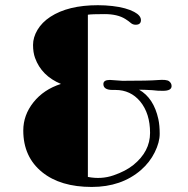

<svg xmlns="http://www.w3.org/2000/svg" viewBox="-20 -720 734 749"><path d="M649.4 -384.3Q649.4 -365.7 615.7 -365.7Q605.5 -365.7 595.2 -366.2L574.2 -368.2Q541 -370.1 522.5 -370.1Q579.6 -337.9 597.7 -255.4Q603 -231 603 -198Q603 -165 583.7 -126Q564.5 -86.9 529.8 -56.6Q453.6 9.3 337.9 9.3Q215.8 9.3 144.5 -48.3Q70.8 -107.9 70.8 -210.9Q70.8 -271 110.4 -320.8Q150.4 -371.1 217.8 -392.6Q142.1 -423.8 116.7 -494.1Q108.9 -515.6 108.9 -544.9Q108.9 -574.2 126.2 -603.5Q143.6 -632.8 176.3 -654.3Q245.6 -699.7 361.8 -699.7Q390.6 -699.7 418.5 -696.5Q446.3 -693.4 467.8 -687.3Q489.3 -681.2 502.9 -673.8Q529.8 -659.7 529.8 -641.6Q529.8 -623.5 509.3 -623.5Q498 -623.5 490 -630.6Q481.9 -637.7 468.8 -646Q438.5 -665 387.9 -665Q337.4 -665 322.8 -662.6V-29.8Q375 -19.5 422.6 -35.9Q470.2 -52.2 500 -76.2Q565.4 -128.9 565.4 -201.7Q565.4 -277.3 526.9 -324.2Q489.3 -369.1 430.7 -369.1H419.4Q383.3 -369.1 383.3 -392.1Q383.3 -408.2 408.7 -408.2L457.5 -404.8Q561 -404.8 595.5 -407.7Q629.9 -410.6 639.6 -403.1Q649.4 -395.5 649.4 -384.3Z"/></svg>

Font: Limelight
Style: Regular
Weight: 400
Designer: Nicole Fally
Foundry: Nicole Fally
Version: Version 1.002